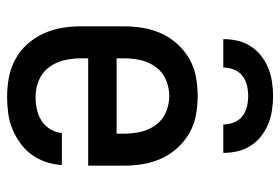

<svg xmlns="http://www.w3.org/2000/svg" viewBox="-144 -636 788 540"><g transform="rotate(90 250.0 -366.0)"><path d="M252 8Q225 8 198 3Q171 -2 147 -15Q123 -28 104.5 -48.5Q86 -69 74.5 -94Q63 -119 58.5 -146Q54 -173 54 -200V-320Q54 -347 58.5 -374Q63 -401 74 -425.5Q85 -450 103.5 -470.5Q122 -491 145.5 -504.5Q169 -518 196 -523Q223 -528 250 -528Q277 -528 304 -523Q331 -518 354.5 -504.5Q378 -491 396.5 -470.5Q415 -450 426 -425.5Q437 -401 441.5 -374Q446 -347 446 -320V-220H144V-200Q144 -176 149.5 -152.5Q155 -129 169 -110Q183 -91 205.5 -81.5Q228 -72 252 -72Q269 -72 286.5 -75.5Q304 -79 319 -88.5Q334 -98 343.5 -113.5Q353 -129 354 -146H444Q443 -123 435.5 -101Q428 -79 414.5 -60.5Q401 -42 382 -28.5Q363 -15 342 -6.5Q321 2 298 5Q275 8 252 8ZM356 -300V-320Q356 -344 351 -367Q346 -390 332 -409.5Q318 -429 296 -438.5Q274 -448 250 -448Q226 -448 204 -438.5Q182 -429 168 -409.5Q154 -390 149 -367Q144 -344 144 -320V-300ZM90 -600Q90 -620 94.5 -640Q99 -660 110 -677Q121 -694 137 -706.5Q153 -719 171.5 -726.5Q190 -734 210 -737Q230 -740 250 -740Q270 -740 290 -737Q310 -734 328.5 -726.5Q347 -719 363 -706.5Q379 -694 390 -677Q401 -660 405.5 -640Q410 -620 410 -600H330Q330 -615 324.5 -629.5Q319 -644 307 -653.5Q295 -663 280 -666.5Q265 -670 250 -670Q235 -670 220 -666.5Q205 -663 193 -653.5Q181 -644 175.5 -629.5Q170 -615 170 -600Z"/></g></svg>

Font: Iosevka SS10 Medium
Style: Regular
Weight: 500
Monospace: yes
Designer: Belleve Invis
Foundry: Belleve Invis
Version: Version 28.0.6; ttfautohint (v1.8.4)